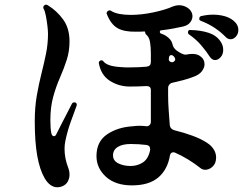

<svg xmlns="http://www.w3.org/2000/svg" viewBox="-20 -779 1040 812"><path d="M538 5Q468 5 428 -31.5Q388 -68 388 -119Q388 -180 432.5 -210.5Q477 -241 541 -245Q548 -246 555 -246.5Q562 -247 569 -247Q577 -247 585 -246.5Q593 -246 600 -245Q608 -245 613 -250.5Q618 -256 618 -263V-398Q618 -415 600 -415Q582 -414 564 -413.5Q546 -413 529 -413Q483 -413 445 -437Q407 -461 398 -512V-514Q398 -519 404 -523Q406 -524 409 -524Q414 -524 417 -520Q424 -510 442 -503.5Q460 -497 494 -495Q503 -494 512.5 -494Q522 -494 531 -494Q566 -494 600 -497Q618 -499 618 -517V-554Q618 -579 614.5 -601Q611 -623 597 -634Q594 -637 594 -642Q594 -646 591 -646Q581 -645 572 -645Q563 -645 554 -645Q505 -644 477 -660Q449 -676 432 -719Q431 -720 431 -723Q431 -729 436 -732Q442 -738 450 -733Q464 -724 485.5 -720Q507 -716 532 -716Q578 -716 628 -726.5Q678 -737 712 -752Q725 -757 737 -757Q761 -757 780 -741Q794 -727 794 -711Q794 -697 784.5 -684.5Q775 -672 755 -667Q737 -663 713.5 -658.5Q690 -654 663 -651Q656 -651 656 -644Q656 -639 661 -637Q675 -632 681 -628Q704 -613 709 -594Q712 -577 726 -566Q737 -558 748 -552.5Q759 -547 767 -548Q782 -551 793 -551Q814 -551 826 -542Q845 -529 845 -507Q845 -493 834 -478Q823 -463 798 -454Q777 -446 754.5 -440Q732 -434 709 -429Q702 -428 696.5 -421.5Q691 -415 691 -407V-378Q691 -344 693.5 -311.5Q696 -279 698 -250Q700 -233 718 -228Q759 -218 795.5 -204.5Q832 -191 857 -174Q874 -163 884 -147Q894 -131 894 -113Q894 -101 890 -90Q884 -77 872.5 -69Q861 -61 848 -61Q836 -61 828 -68Q776 -109 719 -134Q717 -135 714 -135Q702 -135 699 -123Q689 -62 649.5 -28.5Q610 5 538 5ZM243 9Q234 13 222 13Q208 13 194.5 4Q181 -5 169 -25Q148 -61 137.5 -120Q127 -179 127 -266Q127 -325 135.5 -374Q144 -423 155 -466.5Q166 -510 174.5 -551.5Q183 -593 183 -636Q183 -649 180.5 -670Q178 -691 174 -712Q170 -733 164 -743Q163 -744 163 -747Q163 -753 167 -756Q173 -762 182 -757Q221 -733 247.5 -696Q274 -659 274 -604Q274 -562 262 -525Q250 -488 233.5 -450.5Q217 -413 205 -369.5Q193 -326 193 -271Q193 -235 197 -216Q200 -203 208 -203Q215 -203 219 -213Q228 -231 240 -254.5Q252 -278 264 -301Q276 -324 284 -340Q287 -346 294 -346Q301 -346 303.5 -341.5Q306 -337 304 -332Q293 -303 278.5 -262Q264 -221 256 -181Q253 -166 253 -149Q253 -109 269 -68Q274 -55 274 -40Q274 -26 267 -12Q260 2 243 9ZM532 -77Q562 -77 585 -92.5Q608 -108 615 -145V-148Q615 -164 599 -166Q583 -168 566.5 -169Q550 -170 533 -170Q498 -170 478 -157.5Q458 -145 458 -122Q458 -99 480.5 -88Q503 -77 532 -77ZM868 -538Q852 -563 830.5 -588Q809 -613 780 -633Q775 -636 775 -642Q775 -654 787 -652Q830 -651 863 -640Q896 -629 913 -603Q924 -587 924 -568Q924 -549 913 -537Q902 -525 890 -525Q877 -525 868 -538ZM935 -622Q915 -643 888 -661Q861 -679 829 -691Q821 -695 823 -701Q823 -709 831 -711Q857 -717 881 -717Q906 -717 928.5 -711Q951 -705 967 -692Q988 -675 988 -652Q988 -636 978 -624.5Q968 -613 955 -613Q944 -613 935 -622ZM710 -516Q721 -520 721 -528Q721 -533 715 -541L713 -542Q710 -546 705 -546Q697 -546 695 -538Q695 -536 694.5 -534Q694 -532 694 -530V-527Q694 -522 699 -518.5Q704 -515 710 -516Z"/></svg>

Font: Zen Antique Soft
Style: Regular
Weight: 400
Designer: Yoshimichi Ohira
Foundry: Positype
Version: Version 1.001